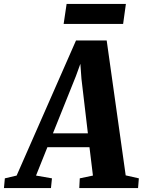

<svg xmlns="http://www.w3.org/2000/svg" viewBox="-99 -950 722 970"><path d="M-79 0 -74.5 -49 -15 -63 285 -745.5H440L536 -64L602.5 -49L598.5 0H301.5L304 -49L370.5 -63L353 -206.5H140.5L83 -63L163.5 -49L158.5 0ZM168.5 -276.5H345L312.5 -552L307 -627.5L284.5 -565.5ZM237.5 -930H537L523 -829H222.5Z"/></svg>

Font: Merriweather 24pt SemiCondensed Black
Style: Italic
Weight: 900
Width: 4
Italic angle: -7.8°
Designer: Eben Sorkin
Foundry: Eben Sorkin
Version: Version 2.101